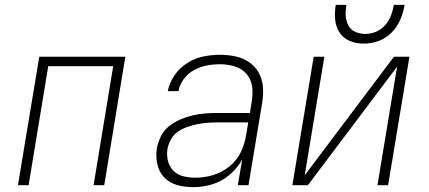

<svg xmlns="http://www.w3.org/2000/svg" viewBox="-20 -764 1768 792"><path d="M54 0H98L179 -491H447L366 0H410L497 -530H142Z M777 8Q816 8 855 -3.5Q894 -15 926.5 -42.5Q959 -70 979 -106L961 0H1005L1062 -343Q1067 -375 1064.5 -406.5Q1062 -438 1047 -464.5Q1032 -491 1007 -508Q982 -525 951 -531.5Q920 -538 888 -538Q853 -538 818.5 -531Q784 -524 752.5 -504Q721 -484 700 -453.5Q679 -423 672 -388H716Q721 -415 738.5 -438.5Q756 -462 781.5 -475.5Q807 -489 834 -494Q861 -499 888 -499Q918 -499 947 -490.5Q976 -482 995.5 -460.5Q1015 -439 1019.5 -409.5Q1024 -380 1019 -349L1011 -298H877Q851 -298 825.5 -296Q800 -294 774.5 -288Q749 -282 724.5 -271.5Q700 -261 678 -244Q656 -227 644 -202.5Q632 -178 627 -153Q622 -119 629 -86.5Q636 -54 658 -31.5Q680 -9 711.5 -0.5Q743 8 777 8ZM786 -31Q760 -31 736 -37Q712 -43 695 -60Q678 -77 672.5 -101.5Q667 -126 671 -151Q675 -171 686 -190.5Q697 -210 715.5 -222Q734 -234 754.5 -241Q775 -248 795.5 -252Q816 -256 836 -257.5Q856 -259 877 -259H1004L995 -205Q989 -169 972.5 -135Q956 -101 925 -76.5Q894 -52 858 -41.5Q822 -31 786 -31Z M1186 0H1250L1618 -489L1537 0H1581L1669 -530H1605L1237 -41L1318 -530H1274ZM1480 -584Q1511 -584 1541.5 -595Q1572 -606 1595.5 -630Q1619 -654 1631.5 -683.5Q1644 -713 1649 -744H1605Q1601 -722 1593 -700.5Q1585 -679 1569 -660.5Q1553 -642 1531 -633Q1509 -624 1487 -624Q1465 -624 1445.5 -632.5Q1426 -641 1416.5 -660Q1407 -679 1406 -700.5Q1405 -722 1409 -744H1365Q1360 -714 1362.5 -684Q1365 -654 1380.5 -630Q1396 -606 1423 -595Q1450 -584 1480 -584Z"/></svg>

Font: Iosevka Sparkle XLtObl
Style: Regular
Weight: 200
Italic angle: -9°
Designer: Belleve Invis
Foundry: Belleve Invis
Version: Version 4.5.0; ttfautohint (v1.8.3)